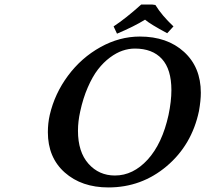

<svg xmlns="http://www.w3.org/2000/svg" viewBox="-20 -820 909 850"><path d="M577.1 -605Q549.8 -605 522.5 -595.7Q495.1 -586.4 466.6 -565.2Q438 -543.9 413.8 -512.7Q389.6 -481.4 368.7 -433.3Q347.7 -385.3 335 -326.2Q325.2 -282.2 325.2 -241.2Q325.2 -147.5 371.6 -95.2Q418 -43 488.8 -43Q569.3 -43 633.8 -113.5Q698.2 -184.1 726.1 -311Q738.8 -371.6 738.8 -420.9Q738.8 -513.2 696.8 -559.1Q654.8 -605 577.1 -605ZM860.8 -328.1Q829.1 -178.2 717.8 -84.2Q606.4 9.8 460 9.8Q341.3 9.8 266.6 -56.4Q191.9 -122.6 191.9 -234.9Q191.9 -274.4 200.2 -311Q222.2 -405.8 281.2 -485.1Q340.3 -564.5 424.6 -611.3Q508.8 -658.2 599.1 -658.2Q720.2 -658.2 794.7 -590.3Q869.1 -522.5 869.1 -409.2Q869.1 -375.5 860.8 -328.1ZM654.8 -799.8 668 -797.9Q696.8 -751 748 -703.1L720.2 -672.9Q644.5 -713.4 622.1 -732.9Q574.2 -703.1 498 -670.9L482.9 -703.1Q536.6 -738.3 605 -799.8Z"/></svg>

Font: Linear Smooth
Style: Bold Italic
Weight: 700
Designer: Philipp H. Poll, Flanker
Foundry: Philipp H. Poll, reworked by Flanker
Version: Version 1.061 | FøM Fix